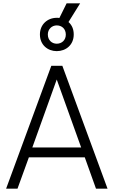

<svg xmlns="http://www.w3.org/2000/svg" viewBox="-20 -1144 688 1164"><path d="M324 -834C380 -834 427 -872 427 -935C427 -966 417 -990 397 -1009C396 -1009 396 -1009 395 -1010L466 -1124H384L340 -1035C335 -1036 329 -1036 324 -1036C268 -1036 222 -996 222 -935C222 -872 269 -834 324 -834ZM324 -879C295 -879 270 -900 270 -935C270 -968 295 -990 324 -990C355 -990 379 -969 379 -934C379 -901 355 -879 324 -879ZM86 0 155 -190H494L562 0H632L358 -745H291L17 0ZM176 -250 324 -662 472 -250Z"/></svg>

Font: Plus Jakarta Sans Light
Style: Regular
Weight: 300
Designer: Gumpita Rahayu
Foundry: Tokotype
Version: Version 2.071;gftools[0.9.30]